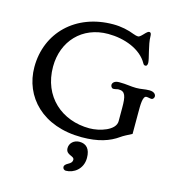

<svg xmlns="http://www.w3.org/2000/svg" viewBox="-145 -913 1182 1291"><g transform="rotate(15 446.0 -267.5)"><path d="M47.9 -363.3C47.9 -157.7 203.6 11.2 476.6 11.2C591.3 11.2 668 -14.6 728.5 -58.1C743.2 -68.8 768.6 -82 802.2 -99.1V-250C802.2 -296.9 801.3 -363.8 828.1 -363.8C840.3 -363.8 850.6 -359.4 862.8 -359.4C875 -359.4 881.8 -371.6 881.8 -380.9C881.8 -392.6 871.6 -411.6 835.9 -411.6C802.2 -411.6 781.2 -403.8 745.1 -403.8C704.1 -403.8 680.7 -411.6 625.5 -411.6C589.8 -411.6 579.6 -392.6 579.6 -380.9C579.6 -371.6 586.4 -358.4 598.6 -358.4C612.8 -358.4 624 -363.8 634.8 -363.8C680.7 -363.8 689.5 -331.5 689.5 -250V-157.2C689.5 -93.8 582.5 -60.1 511.2 -60.1C320.3 -60.1 168 -188.5 168.5 -398.4C168.9 -575.2 289.6 -706.1 470.7 -706.1C583.5 -706.1 701.2 -663.6 749.5 -575.7C754.4 -566.4 759.3 -564.5 767.1 -564.5C773.4 -564.5 780.3 -570.3 780.3 -587.4C780.3 -616.2 748.5 -706.5 748.5 -764.2C748.5 -775.9 746.6 -790.5 733.9 -790.5C726.1 -790.5 718.8 -785.2 696.8 -761.7C681.2 -745.6 673.3 -741.7 667.5 -741.7C660.2 -741.7 647.5 -744.1 634.3 -749.5C593.8 -765.6 542.5 -777.3 487.3 -777.3C224.6 -777.3 47.9 -600.6 47.9 -363.3ZM404.3 105.5C404.3 155.8 462.4 143.6 462.4 172.4C462.4 186 455.6 196.3 434.1 207.5C418.9 215.8 410.6 225.1 410.6 234.4C410.6 245.6 418.5 256.3 433.1 256.3C485.4 256.3 547.9 215.8 547.9 136.7C547.9 73.7 519 44.4 472.2 44.4C433.1 44.4 404.3 71.8 404.3 105.5Z"/></g></svg>

Font: Stoke
Style: Regular
Weight: 400
Designer: Nicole Fally
Foundry: Nicole Fally
Version: Version 1.002